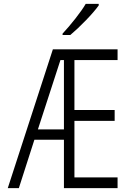

<svg xmlns="http://www.w3.org/2000/svg" viewBox="-20 -968 640 988"><path d="M342 -788Q379 -819 422 -863.5Q465 -908 488 -940V-948H421Q403 -917 368 -872.5Q333 -828 302 -795V-788ZM291 -659H309V-302H175ZM309 0H585V-55H363V-346H570V-402H363V-659H585V-714H252L20 0H77L157 -249H309Z"/></svg>

Font: Noto Sans Mono UI Light
Style: Regular
Weight: 300
Designer: Monotype Design team
Foundry: Monotype Imaging Inc.
Version: 1.000